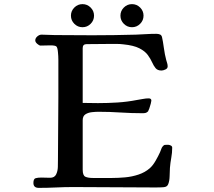

<svg xmlns="http://www.w3.org/2000/svg" viewBox="-20 -912 1040 931"><path d="M815 -196Q815 -171 810.5 -147Q806 -123 804 -98Q803 -81 802.5 -58Q802 -35 796 -20Q792 -9 782 -6Q778 -4 760 -3.5Q742 -3 736 -3Q636 -3 536 -4Q436 -5 336 -5Q294 -5 252 -3Q210 -1 168 -1Q142 -1 142 -25Q142 -45 153 -48Q164 -51 180 -51Q191 -51 201.5 -50.5Q212 -50 223 -50Q244 -50 252 -66Q260 -82 260.5 -102.5Q261 -123 261 -137Q261 -213 262 -288.5Q263 -364 263 -440V-584Q263 -603 263 -621.5Q263 -640 261 -659Q259 -682 253 -687Q247 -692 224 -692Q212 -692 200.5 -691.5Q189 -691 177 -691Q170 -691 160.5 -699.5Q151 -708 151 -716Q151 -727 161 -735.5Q171 -744 181 -744Q197 -744 213 -743Q229 -742 245 -742Q291 -742 336.5 -741.5Q382 -741 428 -741Q533 -741 639 -744Q664 -745 688.5 -746.5Q713 -748 738 -748Q749 -748 756.5 -744.5Q764 -741 766 -730Q770 -713 774.5 -680Q779 -647 786 -621Q788 -614 790.5 -606Q793 -598 793 -590Q793 -580 782 -575Q771 -570 763 -570Q744 -570 734.5 -581.5Q725 -593 717.5 -610Q710 -627 696.5 -645.5Q683 -664 655.5 -678Q628 -692 578 -697Q562 -699 546.5 -699Q531 -699 515 -699Q487 -699 458 -698.5Q429 -698 400 -698Q381 -698 381 -679V-413Q400 -413 418 -412.5Q436 -412 455 -412Q502 -412 549.5 -415Q597 -418 643 -427Q657 -429 672 -432Q687 -435 701 -435Q714 -435 714 -424Q714 -421 711 -409Q708 -397 704 -386Q700 -375 698 -372Q692 -366 686 -364.5Q680 -363 672 -363Q618 -363 564.5 -366.5Q511 -370 457 -370Q443 -370 425 -368Q407 -366 394 -357.5Q381 -349 381 -329V-89Q381 -61 394 -55Q407 -49 431 -49H523Q553 -49 586.5 -52Q620 -55 651.5 -65.5Q683 -76 706 -96Q721 -109 734.5 -132.5Q748 -156 756 -174Q759 -180 761.5 -188Q764 -196 768 -201Q774 -209 780 -209.5Q786 -210 795 -210Q801 -210 808 -206.5Q815 -203 815 -196ZM436 -836Q436 -813 419.5 -796.5Q403 -780 380 -780Q357 -780 340.5 -796.5Q324 -813 324 -836Q324 -859 340.5 -875.5Q357 -892 380 -892Q403 -892 419.5 -875.5Q436 -859 436 -836ZM676 -836Q676 -813 659.5 -796.5Q643 -780 620 -780Q597 -780 580.5 -796.5Q564 -813 564 -836Q564 -859 580.5 -875.5Q597 -892 620 -892Q643 -892 659.5 -875.5Q676 -859 676 -836Z"/></svg>

Font: Kaisei Opti
Style: Bold
Weight: 700
Designer: Font-Kai, 金井和夫
Foundry: KAZUO KANAI
Version: Version 5.003